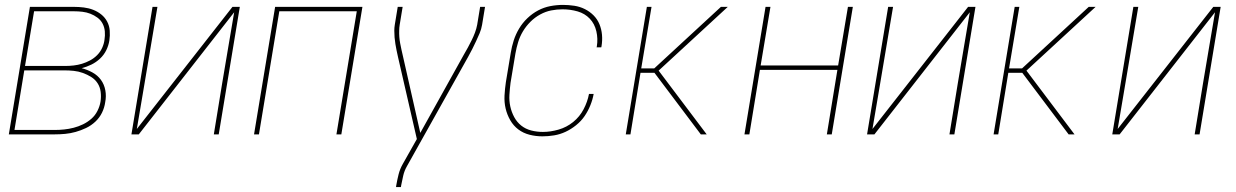

<svg xmlns="http://www.w3.org/2000/svg" viewBox="-20 -548 5040 783"><path d="M16 0 102 -520H282Q302 -520 322 -517.5Q342 -515 360 -508Q378 -501 393 -489Q408 -477 417 -460Q426 -443 427.5 -423Q429 -403 426 -383Q423 -363 413.5 -343.5Q404 -324 388 -309Q372 -294 352.5 -284.5Q333 -275 313 -270Q336 -264 357 -252.5Q378 -241 391.5 -222.5Q405 -204 409.5 -180Q414 -156 409 -131Q406 -109 396 -88.5Q386 -68 369 -52Q352 -36 331 -26Q310 -16 288.5 -10Q267 -4 245.5 -2Q224 0 203 0ZM82 -279H246Q263 -279 280.5 -281Q298 -283 314.5 -288Q331 -293 347 -301.5Q363 -310 376 -323Q389 -336 396.5 -352.5Q404 -369 406 -385Q409 -403 407.5 -420Q406 -437 398.5 -451.5Q391 -466 377.5 -476Q364 -486 348.5 -492Q333 -498 316 -500Q299 -502 282 -502H119ZM39 -18H203Q222 -18 241.5 -20Q261 -22 280.5 -27Q300 -32 318.5 -41Q337 -50 352.5 -63.5Q368 -77 377.5 -96Q387 -115 390 -134Q393 -154 390.5 -173.5Q388 -193 378 -208.5Q368 -224 352 -234Q336 -244 318 -250.5Q300 -257 281 -259Q262 -261 242 -261H79Z M516 0 602 -520H622L587 -312Q575 -239 562.5 -166.5Q550 -94 538 -22L928 -520H958L872 0H852L886 -208Q898 -281 910.5 -353.5Q923 -426 935 -498L546 0Z M1016 0 1102 -520H1458L1372 0H1352L1435 -502H1119L1036 0Z M1595 215 1596 208Q1600 185 1605.5 163Q1611 141 1623 120L1680 19L1603 -316Q1597 -342 1592.5 -368.5Q1588 -395 1588 -423Q1588 -429 1588.5 -435Q1589 -441 1590 -447L1602 -520H1622L1610 -447Q1609 -441 1608.5 -435Q1608 -429 1608 -424Q1607 -397 1612 -371Q1617 -345 1623 -320L1694 -6L1871 -324Q1880 -339 1888 -354Q1896 -369 1903.5 -384Q1911 -399 1917 -415Q1923 -431 1926 -447L1938 -520H1958L1946 -447Q1943 -429 1936 -412.5Q1929 -396 1921.5 -380Q1914 -364 1906 -348Q1898 -332 1889 -316L1640 129Q1629 148 1624.5 168Q1620 188 1616 208L1615 215Z M2192 8Q2165 8 2139.5 1.5Q2114 -5 2094 -20Q2074 -35 2061 -57.5Q2048 -80 2042 -105.5Q2036 -131 2037.5 -158.5Q2039 -186 2043 -213L2063 -333Q2067 -358 2075 -383Q2083 -408 2097 -431.5Q2111 -455 2131 -474Q2151 -493 2174.5 -505.5Q2198 -518 2224 -523Q2250 -528 2276 -528Q2299 -528 2322 -524.5Q2345 -521 2365 -511Q2385 -501 2400.5 -485.5Q2416 -470 2424.5 -449.5Q2433 -429 2435 -406Q2437 -383 2433 -359L2432 -355H2413L2414 -359Q2419 -390 2412 -420.5Q2405 -451 2385 -472Q2365 -493 2335.5 -501.5Q2306 -510 2274 -510Q2251 -510 2228 -505.5Q2205 -501 2183 -489Q2161 -477 2143 -459Q2125 -441 2112.5 -420Q2100 -399 2093 -376Q2086 -353 2082 -330L2062 -210Q2059 -186 2057.5 -161.5Q2056 -137 2061 -114Q2066 -91 2077 -70.5Q2088 -50 2105.5 -36Q2123 -22 2146 -16Q2169 -10 2194 -10Q2225 -10 2258 -19.5Q2291 -29 2317.5 -50.5Q2344 -72 2360 -102.5Q2376 -133 2382 -165H2401Q2397 -142 2387.5 -118.5Q2378 -95 2364 -74.5Q2350 -54 2329.5 -37.5Q2309 -21 2286.5 -10.5Q2264 0 2240 4Q2216 8 2192 8Z M2838 0 2649 -251H2592L2551 0H2532L2618 -520H2637L2595 -269H2648L2920 -520H2948L2666 -260L2862 0Z M3016 0 3102 -520H3122L3082 -281H3398L3438 -520H3458L3372 0H3352L3395 -263H3079L3036 0Z M3516 0 3602 -520H3622L3587 -312Q3575 -239 3562.5 -166.5Q3550 -94 3538 -22L3928 -520H3958L3872 0H3852L3886 -208Q3898 -281 3910.5 -353.5Q3923 -426 3935 -498L3546 0Z M4338 0 4149 -251H4092L4051 0H4032L4118 -520H4137L4095 -269H4148L4420 -520H4448L4166 -260L4362 0Z M4516 0 4602 -520H4622L4587 -312Q4575 -239 4562.5 -166.5Q4550 -94 4538 -22L4928 -520H4958L4872 0H4852L4886 -208Q4898 -281 4910.5 -353.5Q4923 -426 4935 -498L4546 0Z"/></svg>

Font: Iosevka Term Curly Th Obl
Style: Regular
Weight: 100
Italic angle: -9°
Designer: Belleve Invis
Foundry: Belleve Invis
Version: Version 32.3.0